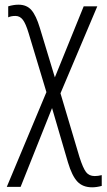

<svg xmlns="http://www.w3.org/2000/svg" viewBox="-20 -559 458 819"><path d="M150 -440 214 -229 337 -532H395L238 -161L319 111Q334 158 347 175Q360 192 384 192Q398 192 414 188V234Q392 240 373 240Q333 240 310 215.5Q287 191 270 134L202 -98L68 238H9L178 -166L102 -418Q90 -458 77.5 -474.5Q65 -491 46 -491Q27 -491 15 -485V-532Q38 -539 59 -539Q94 -539 114 -516Q134 -493 150 -440Z"/></svg>

Font: Noto Sans Display Light Narrow
Style: Regular
Weight: 300
Width: 4
Designer: Monotype Design team
Foundry: Monotype Imaging Inc.
Version: Version 1.000